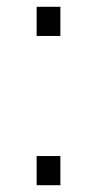

<svg xmlns="http://www.w3.org/2000/svg" viewBox="-20 -546 286 566"><path d="M88 -440V-526H158V-440ZM88 0V-86H158V0Z"/></svg>

Font: Archivo SemiCondensed ExtraLight
Style: Regular
Weight: 250
Width: 4
Designer: Hector Gatti
Foundry: Omnibus-Type
Version: Version 2.001